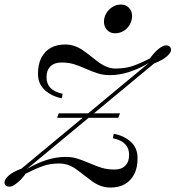

<svg xmlns="http://www.w3.org/2000/svg" viewBox="-61 -820 781 854"><path d="M675.8 -618.2Q700.2 -618.2 699.7 -596.7Q699.7 -585.9 681.2 -569.3Q662.6 -552.7 625 -538.1L356.9 -315.9H473.1L464.8 -295.9H333L58.1 -67.9Q148.9 -122.1 231 -122.1Q258.8 -122.1 281.2 -115.2Q303.7 -108.4 336.9 -94.2Q370.1 -80.1 392.6 -73.2Q416 -66.4 447.3 -65.9Q478.5 -65.4 496.1 -83Q513.7 -100.6 513.2 -131.8Q513.2 -190.4 440.9 -205.1L444.8 -225.1Q490.2 -216.8 520.5 -189.5Q550.8 -162.1 550.8 -117.2Q550.8 -73.2 536.1 -45.4Q504.9 14.2 430.2 14.2Q389.2 14.2 352.1 -11.2Q336.4 -22.5 314 -40Q291.5 -57.6 276.4 -68.4Q240.7 -93.3 201.7 -92.8Q163.1 -92.8 131.8 -82Q100.6 -71.3 53.2 -47.9Q35.2 -22 14.6 -5.9Q-5.9 10.3 -17.1 10.3Q-41 10.3 -41 -8.3Q-41 -22.5 -22.5 -39.1Q-3.9 -55.7 34.2 -69.8L306.6 -295.9H192.9L200.2 -315.9H331.1L601.1 -540Q509.3 -485.8 428.2 -485.8Q399.4 -485.8 377 -492.7Q354.5 -499.5 321.8 -513.7Q289.1 -528.3 265.6 -535.2Q242.2 -542 211.9 -542Q180.7 -542 163.1 -524.4Q145.5 -506.8 146 -476.1Q146 -417.5 217.8 -402.8L213.9 -382.8Q168.9 -391.6 138.7 -418.9Q108.4 -446.3 107.9 -490.2Q107.9 -534.2 122.6 -562.5Q153.8 -622.1 229 -622.1Q270 -622.1 307.1 -596.7Q323.2 -585.9 345.7 -567.9Q368.2 -549.8 382.8 -539.6Q418.5 -515.1 451.7 -515.1Q484.9 -515.1 514.2 -522Q543.5 -528.8 606 -560.1Q624 -585.9 644 -602.1Q664.1 -618.2 675.8 -618.2ZM477.1 -799.8Q499 -799.8 512.7 -785.2Q526.4 -770.5 526.4 -749.5Q526.4 -729 516.6 -711.4Q506.8 -693.4 489.3 -682.6Q471.7 -671.9 450.2 -671.9Q428.7 -671.9 415 -687Q401.4 -702.1 401.4 -722.7Q401.4 -743.2 411.1 -759.8Q420.9 -777.3 438.5 -788.6Q455.6 -799.8 477.1 -799.8Z"/></svg>

Font: PlayfairDisplaySC-Italic
Style: Italic
Weight: 400
Italic angle: -14°
Designer: Claus Eggers Sørensen
Foundry: Claus Eggers Sørensen
Version: Version 1.004;PS 001.004;hotconv 1.0.70;makeotf.lib2.5.58329